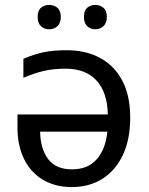

<svg xmlns="http://www.w3.org/2000/svg" viewBox="-20 -750 604 780"><path d="M251 -546Q328 -546 386 -515Q444 -484 476.5 -423Q509 -362 509 -272Q509 -184 479.5 -121Q450 -58 396.5 -24Q343 10 272 10Q204 10 154 -20Q104 -50 77.5 -104.5Q51 -159 51 -232V-285H418Q416 -376 371.5 -423.5Q327 -471 247 -471Q196 -471 156.5 -461.5Q117 -452 75 -434V-511Q116 -529 156 -537.5Q196 -546 251 -546ZM416 -215H143Q144 -147 175 -104.5Q206 -62 273 -62Q336 -62 372.5 -102.5Q409 -143 416 -215ZM133 -681Q133 -707 146.5 -718.5Q160 -730 180 -730Q199 -730 213 -718.5Q227 -707 227 -681Q227 -656 213 -643.5Q199 -631 180 -631Q160 -631 146.5 -643.5Q133 -656 133 -681ZM321 -681Q321 -707 334.5 -718.5Q348 -730 367 -730Q386 -730 400 -718.5Q414 -707 414 -681Q414 -656 400 -643.5Q386 -631 367 -631Q348 -631 334.5 -643.5Q321 -656 321 -681Z"/></svg>

Font: Noto Sans
Style: Regular
Weight: 400
Designer: Monotype Design Team
Foundry: Monotype Imaging Inc.
Version: Version 1.902